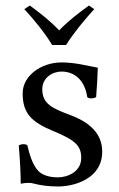

<svg xmlns="http://www.w3.org/2000/svg" viewBox="-20 -665 430 695"><path d="M48 -138C52 -89 55 -42 55 0C65 -2 75 -3 80 -3C87 -3 93 -3 100 -1C127 6 154 10 191 10C247 10 350 -17 350 -116C350 -184 301 -224 233 -249C173 -272 133 -287 133 -342C133 -383 169 -406 203 -406C225 -406 283 -398 296 -313C302 -307 322 -308 328 -314C331 -350 333 -387 334 -420C303 -425 255 -439 203 -439C129 -439 62 -391 62 -327C62 -254 95 -223 172 -191C255 -157 274 -136 274 -93C274 -44 226 -23 189 -23C150 -23 128 -36 118 -47C96 -70 85 -114 79 -139C73 -145 54 -144 48 -138ZM169 -502H219C248 -548 286 -593 321 -632L302 -645C265 -618 231 -593 194 -555C160 -591 127 -616 88 -645L68 -632C103 -594 140 -549 169 -502Z"/></svg>

Font: Libertinus Math
Style: Regular
Weight: 400
Designer: Philipp H. Poll, Khaled Hosny
Foundry: Caleb Maclennan
Version: Version 7.050;RELEASE